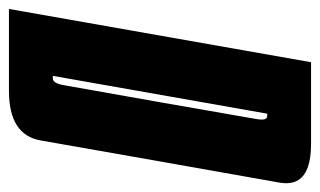

<svg xmlns="http://www.w3.org/2000/svg" viewBox="-205 -552 715 429"><g transform="rotate(90 152.5 -337.5)"><path d="M-42 0 77 -675H260Q322 -675 340 -647Q350.5 -630.5 346 -604.5Q333.5 -534.5 298.8 -338Q264 -141.5 251.8 -70.8Q239.5 0 141 0ZM107.5 -98H113Q124 -98 128.2 -122Q132.5 -146 166.5 -338Q200 -529 204 -553Q207.5 -572 201 -576Q199.5 -577 197 -577H192Z"/></g></svg>

Font: Anybody UltraCondensed Regular
Style: Bold Italic
Weight: 700
Width: 1
Italic angle: -10°
Designer: Tyler Finck
Foundry: Etcetera Type Company
Version: Version 1.010; ttfautohint (v1.8.3) -l 8 -r 50 -G 200 -x 14 